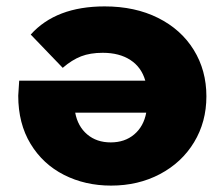

<svg xmlns="http://www.w3.org/2000/svg" viewBox="-20 -571 690 600"><path d="M625 -270Q625 -190 586.5 -126.5Q548 -63 480 -27Q412 9 327 9Q246 9 180 -24.5Q114 -58 75.5 -121.5Q37 -185 37 -272Q37 -274 40 -319H434Q422 -361 387.5 -383.5Q353 -406 301 -406Q262 -406 233.5 -395Q205 -384 176 -359L76 -463Q155 -551 307 -551Q402 -551 474 -515Q546 -479 585.5 -415Q625 -351 625 -270ZM437 -219H215Q223 -176 252.5 -151Q282 -126 326 -126Q370 -126 399.5 -151Q429 -176 437 -219Z"/></svg>

Font: CMG Sans ExtraBold
Style: Regular
Weight: 800
Designer: Julieta Ulanovsky
Foundry: Julieta Ulanovsky
Version: Version 7.200